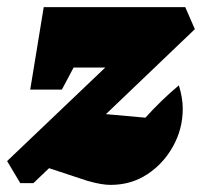

<svg xmlns="http://www.w3.org/2000/svg" viewBox="-47 -515 568 540"><path d="M10 0 -27 -62 249 -325H160L127 -263H38L76 -495H474L501 -433L251 -194L362 -184Q405 -232 456 -275Q467 -240 467 -209Q467 -153 440 -104Q413 -55 367.5 -25Q322 5 264 5Q239 5 200 -6L91 -42L47 0Z"/></svg>

Font: Piazzolla Black
Style: Italic
Weight: 900
Italic angle: -11.3°
Designer: Juan Pablo del Peral
Foundry: Huerta Tipografica
Version: Version 1.330